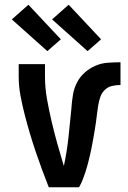

<svg xmlns="http://www.w3.org/2000/svg" viewBox="-20 -791 540 811"><path d="M314 0H186Q171 -38 157 -76Q143 -114 130 -152.5Q117 -191 105.5 -230Q94 -269 84 -308Q74 -347 66.5 -387Q59 -427 59 -468V-520H170V-468Q170 -420 178.5 -372.5Q187 -325 198 -278Q209 -231 222 -184.5Q235 -138 249 -92L250 -91Q263 -152 269.5 -213.5Q276 -275 282 -337V-339Q284 -366 288.5 -392.5Q293 -419 305.5 -443Q318 -467 338.5 -485Q359 -503 383.5 -513.5Q408 -524 435 -526Q462 -528 489 -528V-432Q471 -432 453.5 -428Q436 -424 423 -411.5Q410 -399 404 -382Q398 -365 395 -347Q392 -329 390 -311.5Q388 -294 385.5 -276Q383 -258 380 -240.5Q377 -223 374 -205.5Q371 -188 367.5 -170.5Q364 -153 360 -135.5Q356 -118 351.5 -100.5Q347 -83 341.5 -66Q336 -49 329.5 -32.5Q323 -16 314 0ZM350 -575 200 -709 270 -771 407 -625ZM180 -575 30 -709 100 -771 237 -625Z"/></svg>

Font: Iosevka Term Curly
Style: Bold
Weight: 700
Designer: Belleve Invis
Foundry: Belleve Invis
Version: Version 32.3.0